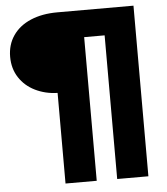

<svg xmlns="http://www.w3.org/2000/svg" viewBox="-57 -793 821 944"><g transform="rotate(-5 353.5 -321.0)"><path d="M228 -347Q167 -349 117.5 -373.5Q68 -398 39.5 -442Q11 -486 11 -544Q11 -604 42 -649Q73 -694 129.5 -718Q186 -742 261 -742H637V100H483V-609H382V100H228Z"/></g></svg>

Font: Idrija
Style: Regular
Weight: 800
Designer: Julieta Ulanovsky
Foundry: Julieta Ulanovsky
Version: Version 7.200